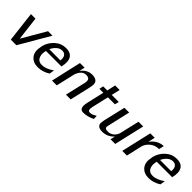

<svg xmlns="http://www.w3.org/2000/svg" viewBox="236 -1707 2819 2819"><g transform="rotate(45 1646.0 -297.5)"><path d="M120 -472H214L259 -101L475 -472H568L292 2H176Z M565 -240Q565 -245 567 -255Q592 -351 666 -418Q740 -485 840 -485Q983 -485 992 -351Q995 -307 980 -245H658Q656 -240 654 -224Q640 -155 666.5 -105.5Q693 -56 759 -56Q846 -56 944 -127L932 -49Q840 10 741 10Q642 10 590 -56Q538 -122 565 -240ZM675 -298 907 -297Q914 -357 892 -388Q870 -419 824 -419Q776 -419 736 -383Q696 -347 675 -298Z M1029 0 1137 -473H1233L1213 -385Q1282 -480 1384 -480Q1498 -480 1502 -396Q1502 -379 1500 -363.5Q1498 -348 1492.5 -322.5Q1487 -297 1485 -288Q1458 -174 1418 1H1320L1393 -315Q1395 -323 1397 -337Q1400 -366 1393 -383Q1380 -415 1326 -415Q1238 -415 1196 -295L1128 0Z M1606 -407 1620 -472H1705L1735 -605H1829L1798 -472H1944L1928 -407H1783L1723 -147Q1703 -60 1753 -60Q1775 -60 1793 -66Q1806 -70 1821 -78Q1836 -86 1846.5 -92Q1857 -98 1860 -98Q1861 -88 1861 -67Q1861 -46 1862 -36Q1769 9 1684 9Q1592 9 1626 -137L1688 -407Z M1984 -133 2063 -470H2162L2082 -123Q2080 -118 2079 -110L2078 -103Q2074 -85 2078 -75Q2082 -50 2139 -50Q2189 -50 2230 -83Q2271 -116 2285 -175L2354 -471H2452L2343 1H2246L2264 -73Q2188 10 2080 10Q1980 10 1975 -60Q1974 -81 1984 -133Z M2488 0 2597 -473H2689L2675 -410Q2674 -406 2672 -396L2665 -365Q2747 -477 2870 -481L2851 -401Q2770 -400 2713.5 -353Q2657 -306 2641 -245L2585 0Z M2865 -240Q2865 -245 2867 -255Q2892 -351 2966 -418Q3040 -485 3140 -485Q3283 -485 3292 -351Q3295 -307 3280 -245H2958Q2956 -240 2954 -224Q2940 -155 2966.5 -105.5Q2993 -56 3059 -56Q3146 -56 3244 -127L3232 -49Q3140 10 3041 10Q2942 10 2890 -56Q2838 -122 2865 -240ZM2975 -298 3207 -297Q3214 -357 3192 -388Q3170 -419 3124 -419Q3076 -419 3036 -383Q2996 -347 2975 -298Z"/></g></svg>

Font: Coval
Style: Italic
Weight: 400
Foundry: Context Ltd
Version: Version 001.000